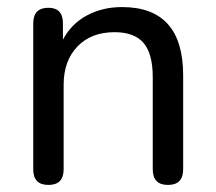

<svg xmlns="http://www.w3.org/2000/svg" viewBox="-20 -516 610 543"><path d="M117 7Q74 7 74 -37V-450Q74 -494 117 -494Q158 -494 158 -450V-404Q182 -449 226 -472.5Q270 -496 325 -496Q498 -496 498 -303V-37Q498 7 455 7Q412 7 412 -37V-298Q412 -364 386 -394.5Q360 -425 304 -425Q238 -425 199 -384.5Q160 -344 160 -276V-37Q160 7 117 7Z"/></svg>

Font: Chiron GoRound TC N
Style: Regular
Weight: 350
Designer: Ryoko NISHIZUKA 西塚涼子 (kana, bopomofo & ideographs); Paul D. Hunt (Latin, Greek & Cyrillic); Sandoll Communications 산돌커뮤니
Foundry: Adobe
Version: Version 1.000;hotconv 1.1.1;makeotfexe 2.6.0